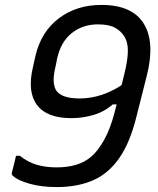

<svg xmlns="http://www.w3.org/2000/svg" viewBox="-20 -740 640 780"><path d="M392 -720Q517 -720 564 -644Q611 -568 576 -431L535 -269Q509 -162 465 -98.5Q421 -35 358 -7.5Q295 20 210 20Q149 20 100.5 6.5Q52 -7 32 -26Q27 -30 28 -38Q33 -58 37 -73Q41 -88 45 -107H61Q92 -82 128 -71Q164 -60 210 -60Q301 -60 351 -104Q379 -128 403.5 -172.5Q428 -217 444 -278L454 -316H438Q404 -286 360 -273Q316 -260 270 -260Q170 -260 130 -314Q90 -368 114 -468L124 -513Q147 -611 219 -665.5Q291 -720 392 -720ZM208 -373Q230 -340 303 -340Q391 -340 474 -394L485 -439Q499 -495 499.5 -532.5Q500 -570 483 -595Q470 -615 446 -628Q422 -641 378 -641Q316 -641 271.5 -605.5Q227 -570 212 -502L207 -476Q197 -436 198 -412Q199 -388 208 -373Z"/></svg>

Font: Recursive Sn Lnr St
Style: Italic
Weight: 400
Italic angle: -15°
Version: Version 1.079;hotconv 1.0.112;makeotfexe 2.5.65598; ttfautoh